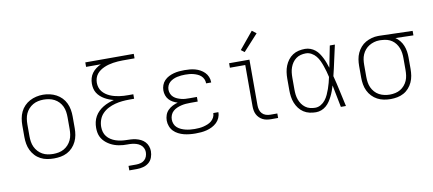

<svg xmlns="http://www.w3.org/2000/svg" viewBox="-81 -1069 3612 1600"><g transform="rotate(-10 1725.0 -269.5)"><path d="M300 8Q271 8 242.5 3Q214 -2 188 -15.5Q162 -29 142 -50.5Q122 -72 109.5 -98Q97 -124 92 -152.5Q87 -181 87 -210V-310Q87 -339 92 -367.5Q97 -396 109.5 -422.5Q122 -449 142.5 -470Q163 -491 188.5 -504.5Q214 -518 242.5 -524.5Q271 -531 300 -531Q329 -531 357.5 -524.5Q386 -518 411.5 -504.5Q437 -491 457.5 -470Q478 -449 490.5 -422.5Q503 -396 508 -367.5Q513 -339 513 -310V-210Q513 -181 508 -152.5Q503 -124 490.5 -98Q478 -72 458 -50.5Q438 -29 412 -15.5Q386 -2 357.5 3Q329 8 300 8ZM300 -30Q323 -30 346.5 -34.5Q370 -39 390.5 -50.5Q411 -62 427 -79.5Q443 -97 453 -118.5Q463 -140 466.5 -163.5Q470 -187 470 -210V-310Q470 -334 466.5 -357.5Q463 -381 453 -402.5Q443 -424 426.5 -441.5Q410 -459 389 -470Q368 -481 344.5 -485.5Q321 -490 298 -490Q274 -490 251 -485Q228 -480 208 -468.5Q188 -457 172 -439.5Q156 -422 146.5 -401Q137 -380 133.5 -356.5Q130 -333 130 -310V-210Q130 -187 133.5 -163.5Q137 -140 147 -118.5Q157 -97 173 -79.5Q189 -62 209.5 -50.5Q230 -39 253.5 -34.5Q277 -30 300 -30Z M900 215V177H965Q984 177 1002.5 172Q1021 167 1035 155Q1049 143 1055.5 125Q1062 107 1062 88Q1062 70 1053.5 53Q1045 36 1030 25Q1015 14 997 8.5Q979 3 960.5 1Q942 -1 923.5 -0.5Q905 0 886.5 -1.5Q868 -3 849.5 -6.5Q831 -10 813.5 -16Q796 -22 779.5 -31Q763 -40 748.5 -51.5Q734 -63 722 -77.5Q710 -92 702.5 -109Q695 -126 692 -144.5Q689 -163 689 -182Q689 -207 694.5 -231.5Q700 -256 712.5 -278Q725 -300 743 -317.5Q761 -335 782.5 -348Q804 -361 827.5 -370Q851 -379 875 -385Q855 -390 835.5 -397.5Q816 -405 798 -415.5Q780 -426 764.5 -440Q749 -454 738 -471.5Q727 -489 722.5 -509.5Q718 -530 718 -550Q718 -574 724.5 -597Q731 -620 745 -639Q759 -658 778.5 -672.5Q798 -687 820 -697H695V-735H1105V-697H1002Q983 -697 963 -695.5Q943 -694 923.5 -691Q904 -688 885 -683Q866 -678 847.5 -670Q829 -662 813 -651Q797 -640 784.5 -624.5Q772 -609 766 -589.5Q760 -570 760 -550Q760 -531 766 -511.5Q772 -492 784.5 -476.5Q797 -461 813 -449.5Q829 -438 847.5 -430Q866 -422 885 -417Q904 -412 923.5 -409Q943 -406 963 -405Q983 -404 1002 -404H1043V-366H1002Q972 -366 941.5 -363Q911 -360 881 -352Q851 -344 823.5 -330Q796 -316 774.5 -294Q753 -272 742.5 -242.5Q732 -213 732 -182Q732 -182 732 -182Q732 -182 732 -182Q732 -160 738 -139Q744 -118 757.5 -101Q771 -84 789.5 -72Q808 -60 828.5 -53Q849 -46 870.5 -42.5Q892 -39 913.5 -38.5Q935 -38 957 -37Q979 -36 1000 -31Q1021 -26 1040.5 -16.5Q1060 -7 1075 9Q1090 25 1097.5 46Q1105 67 1105 88Q1105 115 1095.5 141Q1086 167 1065.5 184Q1045 201 1018.5 208Q992 215 965 215Z M1497 8Q1473 8 1448 5.5Q1423 3 1399.5 -3Q1376 -9 1353.5 -20.5Q1331 -32 1314 -49.5Q1297 -67 1288 -91Q1279 -115 1279 -139Q1279 -163 1287 -186Q1295 -209 1312 -226Q1329 -243 1350.5 -254Q1372 -265 1395 -271Q1375 -277 1356 -287.5Q1337 -298 1323 -313.5Q1309 -329 1302 -349.5Q1295 -370 1295 -391Q1295 -414 1303 -436Q1311 -458 1327 -474.5Q1343 -491 1363.5 -501.5Q1384 -512 1406.5 -518Q1429 -524 1451.5 -526Q1474 -528 1497 -528Q1520 -528 1542.5 -526Q1565 -524 1587 -518Q1609 -512 1629 -501Q1649 -490 1665 -474Q1681 -458 1690 -436.5Q1699 -415 1699 -393Q1699 -392 1699 -390.5Q1699 -389 1699 -388H1656Q1656 -389 1656 -389.5Q1656 -390 1656 -391Q1656 -408 1648.5 -424.5Q1641 -441 1628 -452.5Q1615 -464 1599 -471Q1583 -478 1566 -482.5Q1549 -487 1531.5 -488.5Q1514 -490 1497 -490Q1480 -490 1462.5 -488.5Q1445 -487 1427.5 -483Q1410 -479 1394 -471.5Q1378 -464 1365 -452.5Q1352 -441 1345 -424.5Q1338 -408 1338 -390Q1338 -373 1345 -356Q1352 -339 1365.5 -327Q1379 -315 1395.5 -308Q1412 -301 1429 -296.5Q1446 -292 1464 -291Q1482 -290 1500 -290H1561V-251H1500Q1480 -251 1460.5 -249.5Q1441 -248 1422 -243.5Q1403 -239 1384.5 -231Q1366 -223 1351.5 -210Q1337 -197 1329.5 -178.5Q1322 -160 1322 -140Q1322 -121 1329.5 -102.5Q1337 -84 1351.5 -71.5Q1366 -59 1384 -51Q1402 -43 1420.5 -38.5Q1439 -34 1458.5 -32Q1478 -30 1497 -30Q1516 -30 1535 -31.5Q1554 -33 1572 -37.5Q1590 -42 1607.5 -49Q1625 -56 1639.5 -68Q1654 -80 1663 -97Q1672 -114 1672 -133Q1672 -133 1672 -133.5Q1672 -134 1672 -134H1715Q1715 -134 1715 -133.5Q1715 -133 1715 -132Q1715 -108 1705 -85.5Q1695 -63 1677.5 -46.5Q1660 -30 1638 -19Q1616 -8 1592.5 -2Q1569 4 1545 6Q1521 8 1497 8Z M2138 0Q2120 0 2102 -3Q2084 -6 2068 -14Q2052 -22 2039 -35Q2026 -48 2018 -64Q2010 -80 2007 -98Q2004 -116 2004 -134V-482H1874V-520H2046V-134Q2046 -115 2051 -96.5Q2056 -78 2069 -64Q2082 -50 2100.5 -44Q2119 -38 2138 -38H2197V0ZM2018 -589 1989 -611 2107 -754 2143 -726Z M2517 8Q2490 8 2463 2Q2436 -4 2413 -19Q2390 -34 2373.5 -56Q2357 -78 2347 -103Q2337 -128 2333 -155.5Q2329 -183 2329 -210V-310Q2329 -337 2333 -364.5Q2337 -392 2347 -417Q2357 -442 2373.5 -464Q2390 -486 2413 -501Q2436 -516 2463 -522Q2490 -528 2517 -528Q2540 -528 2562 -520Q2584 -512 2602 -497.5Q2620 -483 2633 -464Q2646 -445 2656.5 -424Q2667 -403 2675 -381.5Q2683 -360 2690 -338Q2699 -384 2708 -429.5Q2717 -475 2726 -520H2769Q2754 -456 2740.5 -391.5Q2727 -327 2711 -263Q2728 -198 2742 -132Q2756 -66 2771 0H2728Q2719 -47 2709.5 -94Q2700 -141 2691 -188Q2684 -165 2676 -143Q2668 -121 2657.5 -100Q2647 -79 2634 -59.5Q2621 -40 2603 -24.5Q2585 -9 2563 -0.5Q2541 8 2517 8ZM2517 -30Q2542 -30 2564.5 -43Q2587 -56 2602.5 -76Q2618 -96 2628.5 -119Q2639 -142 2647.5 -166Q2656 -190 2662.5 -214.5Q2669 -239 2674 -263Q2669 -287 2662 -311Q2655 -335 2647 -358.5Q2639 -382 2628.5 -404.5Q2618 -427 2602.5 -446Q2587 -465 2564.5 -477.5Q2542 -490 2517 -490Q2495 -490 2473.5 -484.5Q2452 -479 2434.5 -466Q2417 -453 2404.5 -435Q2392 -417 2384.5 -396Q2377 -375 2374.5 -353.5Q2372 -332 2372 -310V-210Q2372 -188 2374.5 -166.5Q2377 -145 2384.5 -124Q2392 -103 2404.5 -85Q2417 -67 2434.5 -54Q2452 -41 2473.5 -35.5Q2495 -30 2517 -30Z M3149 8Q3120 8 3091.5 2.5Q3063 -3 3037.5 -16.5Q3012 -30 2992 -51Q2972 -72 2959.5 -98Q2947 -124 2942 -152.5Q2937 -181 2937 -210V-310Q2937 -338 2941.5 -365.5Q2946 -393 2957.5 -418Q2969 -443 2987.5 -464.5Q3006 -486 3030 -499.5Q3054 -513 3081 -520.5Q3108 -528 3135 -528Q3139 -528 3142.5 -528Q3146 -528 3150 -528L3427 -520V-482L3275 -486Q3296 -472 3312 -452Q3328 -432 3337.5 -408.5Q3347 -385 3351 -360Q3355 -335 3355 -310V-210Q3355 -182 3350.5 -153.5Q3346 -125 3334 -99Q3322 -73 3303 -51.5Q3284 -30 3259 -16.5Q3234 -3 3206 2.5Q3178 8 3149 8ZM3149 -30Q3172 -30 3195 -35Q3218 -40 3237.5 -51.5Q3257 -63 3272.5 -81Q3288 -99 3297 -120Q3306 -141 3309 -164Q3312 -187 3312 -210V-310Q3312 -332 3309 -353.5Q3306 -375 3298 -395.5Q3290 -416 3277 -433.5Q3264 -451 3246 -463.5Q3228 -476 3207 -482Q3186 -488 3164 -489L3150 -490Q3147 -490 3144 -490Q3141 -490 3138 -490Q3116 -490 3094 -483.5Q3072 -477 3053 -465.5Q3034 -454 3019 -436.5Q3004 -419 2995 -398Q2986 -377 2983 -355Q2980 -333 2980 -310V-210Q2980 -187 2983.5 -163.5Q2987 -140 2996.5 -119Q3006 -98 3022 -80Q3038 -62 3058.5 -51Q3079 -40 3102.5 -35Q3126 -30 3149 -30Z"/></g></svg>

Font: Zed Sans Extralight Extended
Style: Regular
Weight: 200
Width: 7
Designer: Belleve Invis
Foundry: Belleve Invis
Version: Version 1.0.0; ttfautohint (v1.8.4)